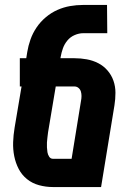

<svg xmlns="http://www.w3.org/2000/svg" viewBox="-20 -755 540 775"><path d="M388 0H194Q165 0 137.5 -7.5Q110 -15 89 -32Q68 -49 55.5 -73Q43 -97 37.5 -124.5Q32 -152 33 -181Q34 -210 39 -240L67 -406H60V-520H86L90 -545Q94 -570 103 -595.5Q112 -621 127.5 -644Q143 -667 165 -685.5Q187 -704 212 -715Q237 -726 263 -730.5Q289 -735 315 -735H412L413 -621H316Q299 -621 281.5 -613.5Q264 -606 252 -591.5Q240 -577 234 -560Q228 -543 225 -526L224 -520H280Q306 -520 330.5 -515.5Q355 -511 376.5 -500Q398 -489 414 -470.5Q430 -452 438 -429Q446 -406 446 -380.5Q446 -355 442 -330ZM194 -114H269L307 -348Q309 -358 309 -367.5Q309 -377 306.5 -385.5Q304 -394 297 -400Q290 -406 280 -406H205L174 -221Q173 -211 171.5 -200.5Q170 -190 169.5 -180Q169 -170 169.5 -160Q170 -150 171.5 -140.5Q173 -131 178.5 -122.5Q184 -114 194 -114Z"/></svg>

Font: Iosevka Heavy Oblique
Style: Regular
Weight: 900
Italic angle: -9°
Monospace: yes
Designer: Belleve Invis
Foundry: Belleve Invis
Version: Version 32.5.0; ttfautohint (v1.8.4)